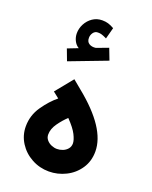

<svg xmlns="http://www.w3.org/2000/svg" viewBox="-160 -951 828 1046"><g transform="rotate(20 254.0 -428.0)"><path d="M326.7 -179.4Q326.7 -160.5 315.5 -147.3Q304.2 -134.1 287.8 -127.7Q271.3 -121.3 254.7 -121.3Q238.5 -121.3 221.9 -128.3Q205.2 -135.4 194.3 -148.6Q183.4 -161.8 183.4 -179.4Q183.4 -211.9 206.2 -244.2Q229 -276.5 255.5 -301.2Q296.1 -259.5 311.4 -228.9Q326.7 -198.3 326.7 -179.4ZM53.5 -179.4Q53.5 -128 80.9 -84.7Q108.3 -41.5 154.6 -16.2Q200.9 9.1 254.7 9.1Q305.8 9.1 352.3 -14Q398.8 -37 427.8 -80.1Q456.7 -123.1 456.7 -179.4Q456.7 -314 264.4 -469.5L214.5 -510.8L132.5 -410.1L167.7 -382.2Q126.7 -349.3 90.1 -296.4Q53.5 -243.6 53.5 -179.4ZM143.3 -588.9 359.5 -671.2 334.3 -736.9 265.8 -711.2Q242.3 -708 226.8 -718.1Q211.3 -728.1 211.8 -750.7Q211.8 -766.7 221.7 -780.4Q231.7 -794 248.5 -794Q260.4 -794.4 270.9 -791Q281.5 -787.6 295.6 -780.9Q296.9 -780.1 297.9 -779.5Q299.3 -779 300.2 -778.6L317.7 -844.4Q298.4 -855.4 282.9 -860Q267.4 -864.6 248.5 -864.6Q217.2 -864.6 192.8 -848Q168.5 -831.4 154.8 -805.2Q141.2 -779 141.2 -750.7Q141.2 -729.1 150.9 -709.1Q160.6 -689.1 178.8 -677.9L118.6 -654.5Z"/></g></svg>

Font: Arad-FD-VF Thin
Style: Regular
Weight: 100
Designer: Mohammad Darvishi
Version: Version 1.010;September 21, 2024;FontCreator 15.0.0.2992 64-